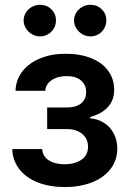

<svg xmlns="http://www.w3.org/2000/svg" viewBox="-20 -758 532 789"><path d="M245.1 -83Q287.6 -83 314.7 -101.6Q341.8 -120.1 341.8 -155.3Q341.8 -187.5 318.1 -207.5Q294.4 -227.5 254.9 -227.5H173.8V-316.4H254.9Q293 -316.4 313.5 -333.5Q334 -350.6 334 -378.9Q334 -409.2 313 -427.2Q292 -445.3 254.9 -445.3Q216.8 -445.3 192.1 -428.5Q167.5 -411.6 166 -384.8H43.9Q44.9 -429.7 71.8 -464.4Q98.6 -499 145 -518.1Q191.4 -537.1 249 -537.1Q310.1 -537.1 355.5 -518.6Q400.9 -500 425 -466.6Q449.2 -433.1 449.2 -388.7Q449.2 -346.2 423.1 -317.9Q397 -289.6 350.6 -277.3V-271.5Q381.8 -269.5 407.2 -253.4Q432.6 -237.3 447.3 -209.7Q461.9 -182.1 461.9 -147.5Q461.9 -99.6 434.3 -63.7Q406.7 -27.8 357.7 -8.5Q308.6 10.7 246.1 10.7Q185.1 10.7 136.7 -7.8Q88.4 -26.4 60.3 -61.8Q32.2 -97.2 30.3 -145.5H153.3Q155.3 -115.7 180.2 -99.4Q205.1 -83 245.1 -83ZM77.1 -673.8Q77.1 -691.4 86.4 -706.3Q95.7 -721.2 111.1 -729.7Q126.5 -738.3 144.5 -738.3Q172.4 -738.3 191.2 -719.7Q210 -701.2 210 -673.8Q210 -656.2 201.4 -641.4Q192.9 -626.5 177.7 -617.4Q162.6 -608.4 144.5 -608.4Q127 -608.4 111.3 -617.4Q95.7 -626.5 86.4 -641.6Q77.1 -656.7 77.1 -673.8ZM284.2 -673.8Q284.2 -691.4 293.5 -706.3Q302.7 -721.2 318.1 -729.7Q333.5 -738.3 351.6 -738.3Q379.4 -738.3 398.2 -719.7Q417 -701.2 417 -673.8Q417 -656.2 408.4 -641.4Q399.9 -626.5 384.8 -617.4Q369.6 -608.4 351.6 -608.4Q334 -608.4 318.4 -617.4Q302.7 -626.5 293.5 -641.6Q284.2 -656.7 284.2 -673.8Z"/></svg>

Font: Pretendard Std SemiBold
Style: Regular
Weight: 600
Designer: Base glyphs from Inter by Rasmus Andersson; Hangeul glyphs from Noto Sans CJK(Source Han Sans) by Jang Soo-young and Kan
Foundry: Kil Hyung-jin
Version: Version 1.309